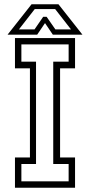

<svg xmlns="http://www.w3.org/2000/svg" viewBox="-20 -878 421 898"><path d="M50 0V-141.5H120V-558.5H50V-700H331V-558.5H261V-141.5H331V0ZM80 -30H301V-111H229V-589.5H301V-670.5H80V-589.5H148.5V-111H80ZM127.5 -858H253.5L365.5 -716H227L190.5 -770L154 -716H15.5ZM142.5 -835.5 68.5 -740.5H141.5L182 -799.5H198L239 -740.5H312L238 -835.5Z"/></svg>

Font: Tourney Condensed Light
Style: Regular
Weight: 300
Width: 3
Designer: Tyler Finck
Foundry: Etcetera Type Co
Version: Version 1.010; ttfautohint (v1.8.3)